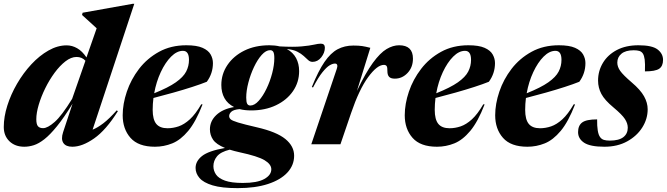

<svg xmlns="http://www.w3.org/2000/svg" viewBox="-25 -765 3536 1018"><path d="M600 -175.5Q537 -75 474 -31Q411 13 358.5 13Q324 13 310.8 -7.2Q297.5 -27.5 309.5 -64L359.5 -215Q314 -141 277.2 -95.8Q240.5 -50.5 210.5 -27Q180.5 -3.5 154.5 4.8Q128.5 13 104 13Q55 13 25 -16Q-5 -45 -5 -91.5Q-5 -145.5 13.8 -205Q32.5 -264.5 65.5 -321.2Q98.5 -378 141.2 -424Q184 -470 232 -497.2Q280 -524.5 328.5 -524.5Q357.5 -524.5 384.2 -509.2Q411 -494 433.5 -460.5L487.5 -615Q474 -627.5 452.8 -646.8Q431.5 -666 410 -685.5L413 -697.5L679 -745H687L466 -77.5Q491.5 -87.5 522.8 -111.2Q554 -135 594 -180ZM167.5 -133Q167.5 -106 176.2 -95.8Q185 -85.5 203.5 -85.5Q227.5 -85.5 265 -118.5Q302.5 -151.5 357.5 -241L428 -443Q409.5 -463 381 -463Q352 -463 322 -439.8Q292 -416.5 264.2 -378.8Q236.5 -341 214.8 -296.8Q193 -252.5 180.2 -209.2Q167.5 -166 167.5 -133Z M1049 -211.5Q1013.5 -119.5 973 -71Q932.5 -22.5 888.2 -4.8Q844 13 796.5 13Q708.5 13 667 -34Q625.5 -81 625.5 -154Q625.5 -214 647.5 -279Q669.5 -344 712.2 -399.8Q755 -455.5 818 -490.2Q881 -525 963 -525Q1018 -525 1048.8 -511.5Q1079.5 -498 1091.8 -476.2Q1104 -454.5 1104 -430.5Q1104 -375.5 1071.5 -331.5Q1040.5 -319 994.2 -304Q948 -289 894.5 -274Q841 -259 788.5 -245.5Q784.5 -213.5 784.5 -182.5Q784.5 -131.5 803.5 -108.2Q822.5 -85 863.5 -85Q892.5 -85 922 -95Q951.5 -105 981.5 -132.2Q1011.5 -159.5 1042 -212ZM945 -495.5Q913 -495.5 882.2 -464.8Q851.5 -434 827.5 -382.8Q803.5 -331.5 792.5 -270.5Q867.5 -300.5 907.2 -328.5Q947 -356.5 962 -385.5Q977 -414.5 977 -447.5Q977 -495.5 945 -495.5Z M1235 232.5Q1151 232.5 1102.2 217.8Q1053.5 203 1032.8 178.8Q1012 154.5 1012 125.5Q1012 89.5 1046.2 62.2Q1080.5 35 1168 19.5Q1121.5 0.5 1104.8 -24.2Q1088 -49 1088 -79.5Q1088 -123 1121.8 -155Q1155.5 -187 1216 -197.5Q1182 -214.5 1165.2 -244.5Q1148.5 -274.5 1148.5 -314.5Q1148.5 -372.5 1181 -420.5Q1213.5 -468.5 1270.8 -496.8Q1328 -525 1403.5 -525Q1433 -525 1458 -519Q1532 -515 1574.5 -519Q1617 -523 1639.8 -528.2Q1662.5 -533.5 1676 -533.5Q1697.5 -533.5 1697.5 -512Q1697.5 -485.5 1678.5 -461.2Q1659.5 -437 1632 -437Q1619.5 -437 1609.2 -446.2Q1599 -455.5 1585.5 -468Q1572 -480.5 1551 -491.2Q1530 -502 1496 -505Q1528.5 -487.5 1544.8 -457.2Q1561 -427 1561 -388Q1561 -329 1528.5 -281.8Q1496 -234.5 1438.5 -207Q1381 -179.5 1306.5 -179.5Q1272.5 -179.5 1245 -186.5Q1213.5 -183.5 1201.8 -172.8Q1190 -162 1190 -149.5Q1190 -140 1198 -132.5Q1206 -125 1237 -115.5Q1268 -106 1337 -90Q1441.5 -66 1488 -28Q1534.5 10 1534.5 60.5Q1534.5 111 1498.8 149.8Q1463 188.5 1396 210.5Q1329 232.5 1235 232.5ZM1302 -205.5Q1324.5 -205.5 1347 -230.8Q1369.5 -256 1388.2 -295Q1407 -334 1418.2 -377.2Q1429.5 -420.5 1429.5 -456.5Q1429.5 -481 1424 -490Q1418.5 -499 1407.5 -499Q1385 -499 1362.5 -473.8Q1340 -448.5 1321.5 -409.2Q1303 -370 1291.8 -326.8Q1280.5 -283.5 1280.5 -247.5Q1280.5 -223.5 1285.8 -214.5Q1291 -205.5 1302 -205.5ZM1106.5 116Q1106.5 140 1120.2 160.2Q1134 180.5 1168 192.8Q1202 205 1262.5 205Q1338.5 205 1376 184.2Q1413.5 163.5 1413.5 132.5Q1413.5 106 1377.8 84.5Q1342 63 1246 42.5Q1216.5 36 1193 28.5Q1144.5 40.5 1125.5 64Q1106.5 87.5 1106.5 116Z M1760.5 -399.5Q1765 -412 1763 -420Q1761 -428 1751 -428Q1739 -428 1723 -418.8Q1707 -409.5 1685 -382.5Q1663 -355.5 1634.5 -301L1628.5 -304Q1662.5 -388.5 1695.2 -436.2Q1728 -484 1765 -503.8Q1802 -523.5 1848.5 -523.5Q1877 -523.5 1895.2 -520.8Q1913.5 -518 1938.5 -511.5L1867.5 -283Q1914 -380 1952.5 -432.5Q1991 -485 2024.8 -505Q2058.5 -525 2091 -525Q2164.5 -525 2164.5 -454Q2164.5 -408.5 2136 -378.2Q2107.5 -348 2068.5 -348Q2047 -348 2038 -357.8Q2029 -367.5 2029 -387.5Q2029.5 -407.5 2025.2 -414.2Q2021 -421 2010.5 -421Q1974.5 -421 1926.8 -355.8Q1879 -290.5 1836.5 -165.5L1780 0H1625.5Z M2544.5 -211.5Q2509 -119.5 2468.5 -71Q2428 -22.5 2383.8 -4.8Q2339.5 13 2292 13Q2204 13 2162.5 -34Q2121 -81 2121 -154Q2121 -214 2143 -279Q2165 -344 2207.8 -399.8Q2250.5 -455.5 2313.5 -490.2Q2376.5 -525 2458.5 -525Q2513.5 -525 2544.2 -511.5Q2575 -498 2587.2 -476.2Q2599.5 -454.5 2599.5 -430.5Q2599.5 -375.5 2567 -331.5Q2536 -319 2489.8 -304Q2443.5 -289 2390 -274Q2336.5 -259 2284 -245.5Q2280 -213.5 2280 -182.5Q2280 -131.5 2299 -108.2Q2318 -85 2359 -85Q2388 -85 2417.5 -95Q2447 -105 2477 -132.2Q2507 -159.5 2537.5 -212ZM2440.5 -495.5Q2408.5 -495.5 2377.8 -464.8Q2347 -434 2323 -382.8Q2299 -331.5 2288 -270.5Q2363 -300.5 2402.8 -328.5Q2442.5 -356.5 2457.5 -385.5Q2472.5 -414.5 2472.5 -447.5Q2472.5 -495.5 2440.5 -495.5Z M3024 -211.5Q2988.5 -119.5 2948 -71Q2907.5 -22.5 2863.2 -4.8Q2819 13 2771.5 13Q2683.5 13 2642 -34Q2600.5 -81 2600.5 -154Q2600.5 -214 2622.5 -279Q2644.5 -344 2687.2 -399.8Q2730 -455.5 2793 -490.2Q2856 -525 2938 -525Q2993 -525 3023.8 -511.5Q3054.5 -498 3066.8 -476.2Q3079 -454.5 3079 -430.5Q3079 -375.5 3046.5 -331.5Q3015.5 -319 2969.2 -304Q2923 -289 2869.5 -274Q2816 -259 2763.5 -245.5Q2759.5 -213.5 2759.5 -182.5Q2759.5 -131.5 2778.5 -108.2Q2797.5 -85 2838.5 -85Q2867.5 -85 2897 -95Q2926.5 -105 2956.5 -132.2Q2986.5 -159.5 3017 -212ZM2920 -495.5Q2888 -495.5 2857.2 -464.8Q2826.5 -434 2802.5 -382.8Q2778.5 -331.5 2767.5 -270.5Q2842.5 -300.5 2882.2 -328.5Q2922 -356.5 2937 -385.5Q2952 -414.5 2952 -447.5Q2952 -495.5 2920 -495.5Z M3141 -132Q3140 -60.5 3156.5 -38.5Q3164.5 -27 3177.2 -23.2Q3190 -19.5 3208 -19.5Q3256.5 -19.5 3280 -37.8Q3303.5 -56 3303.5 -88Q3303.5 -110.5 3288.5 -133.8Q3273.5 -157 3227.5 -195.5Q3181 -234 3163.5 -267Q3146 -300 3146 -337.5Q3146 -389 3171.8 -431.8Q3197.5 -474.5 3245.5 -499.8Q3293.5 -525 3360 -525Q3432.5 -525 3461.5 -502.8Q3490.5 -480.5 3490.5 -447.5Q3490.5 -414.5 3470 -400.5Q3449.5 -386.5 3394.5 -386.5Q3396 -428.5 3393.2 -449.2Q3390.5 -470 3383.5 -481Q3376.5 -491.5 3364.8 -495Q3353 -498.5 3335 -498.5Q3292 -498.5 3270 -480.2Q3248 -462 3248 -433Q3248 -411 3263.5 -389Q3279 -367 3324.5 -328Q3370.5 -289 3389.8 -254.5Q3409 -220 3409 -185.5Q3409 -134.5 3380.5 -89.2Q3352 -44 3300.5 -15.5Q3249 13 3179.5 13Q3104.5 13 3072.2 -8.2Q3040 -29.5 3040 -64.5Q3040 -99.5 3062 -115.8Q3084 -132 3141 -132Z"/></svg>

Font: Newsreader 72pt
Style: Bold Italic
Weight: 700
Italic angle: -17°
Designer: Hugues Gentile
Foundry: Production Type
Version: Version 1.003; ttfautohint (v1.8.3)